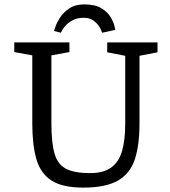

<svg xmlns="http://www.w3.org/2000/svg" viewBox="-20 -841 772 874"><path d="M127 -589 45 -604V-648H296V-604L214 -589V-278Q214 -190 228.5 -141Q243 -92 281 -72.5Q319 -53 390 -53Q452 -53 487 -79Q522 -105 536 -155Q550 -205 550 -278V-587L468 -603V-648H697V-603L615 -587V-278Q615 -183 594.5 -118Q574 -53 518.5 -20Q463 13 359 13Q264 13 214 -19.5Q164 -52 145.5 -117Q127 -182 127 -278ZM445 -692Q445 -692 441 -702.5Q437 -713 427.5 -726Q418 -739 402 -749.5Q386 -760 361 -760Q332 -760 312 -749.5Q292 -739 280 -726Q268 -713 262.5 -702.5Q257 -692 257 -692L226 -700Q226 -700 232 -718.5Q238 -737 253 -760.5Q268 -784 295 -802.5Q322 -821 364 -821Q413 -821 441.5 -803.5Q470 -786 483.5 -763Q497 -740 501 -722.5Q505 -705 505 -705Z"/></svg>

Font: Faustina VF Beta
Style: Regular
Weight: 400
Designer: Alfonso Garcia
Foundry: Omnibus-Type
Version: Version 1.006